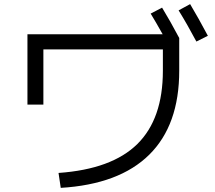

<svg xmlns="http://www.w3.org/2000/svg" viewBox="-20 -869 1040 929"><path d="M764.2 -832Q803.2 -768.1 847.2 -685.1V-526.9Q847.2 -263.7 702.1 -120.4Q557.1 22.9 273.9 40L263.2 -32.2Q521 -50.3 644.5 -172.1Q768.1 -293.9 768.1 -526.9V-629.9H189.9V-362.8H112.8V-703.1H767.1Q732.9 -764.2 709 -803.2ZM844.2 -818.8 899.9 -849.1Q939.9 -782.2 985.8 -695.8L930.2 -668Q886.2 -751 844.2 -818.8Z"/></svg>

Font: WebKoruri
Style: Regular
Weight: 400
Foundry: lindwurm / mohemohe
Version: Version 1.00